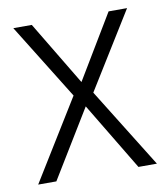

<svg xmlns="http://www.w3.org/2000/svg" viewBox="-66 -589 563 645"><g transform="rotate(-10 215.5 -266.0)"><path d="M13 0H75L216 -231L355 0H418L249 -272L410 -532H347L216 -314L85 -532H22L182 -274Z"/></g></svg>

Font: Noto Sans SemiCondensed Light
Style: Regular
Weight: 300
Width: 4
Designer: Monotype Design Team
Foundry: Monotype Imaging Inc.
Version: Version 2.013